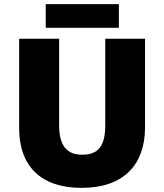

<svg xmlns="http://www.w3.org/2000/svg" viewBox="-20 -902 797 932"><path d="M557 -882H202V-767H557ZM684 -284V-714H491V-296C491 -194 458 -151 379 -151C305 -151 267 -194 267 -295V-714H73V-280C73 -95 179 10 376 10C582 10 684 -104 684 -284Z"/></svg>

Font: Noto Sans Tamil Black
Style: Regular
Weight: 900
Designer: Jelle Bosma - Monotype Design Team
Foundry: Monotype Imaging Inc.
Version: Version 2.004